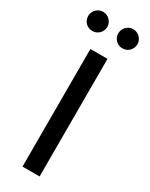

<svg xmlns="http://www.w3.org/2000/svg" viewBox="-212 -854 697 895"><g transform="rotate(30 136.0 -406.5)"><path d="M182 -633H90V0H182V-633ZM4 -762C4 -732 26 -710 56 -710C83 -710 107 -732 107 -762C107 -789 83 -813 56 -813C26 -813 4 -789 4 -762ZM166 -762C166 -732 189 -710 217 -710C246 -710 269 -732 269 -762C269 -789 246 -813 217 -813C189 -813 166 -789 166 -762Z"/></g></svg>

Font: Tajawal Medium
Style: Regular
Weight: 500
Designer: Boutros Fonts
Foundry: Created by Boutros International 2017
Version: Version 1.700